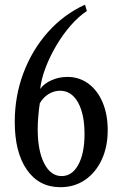

<svg xmlns="http://www.w3.org/2000/svg" viewBox="-20 -789 508 820"><path d="M238 10.5Q146.5 10.5 94.8 -64Q43 -138.5 43 -268.5Q43 -378.5 80 -477Q117 -575.5 184.5 -651.5Q252 -727.5 343 -769L351 -742Q316 -719 282.5 -680.8Q249 -642.5 221.2 -595.8Q193.5 -549 175 -500.8Q156.5 -452.5 151.5 -409Q168.5 -432.5 200.2 -446.5Q232 -460.5 267.5 -460.5Q318.5 -460.5 357.5 -431.8Q396.5 -403 418.2 -351.8Q440 -300.5 440 -233Q440 -161.5 414.2 -106.5Q388.5 -51.5 343 -20.5Q297.5 10.5 238 10.5ZM243.5 -37Q288 -37 314.5 -85.5Q341 -134 341 -216.5Q341 -302 313 -351.8Q285 -401.5 236.5 -401.5Q210 -401.5 187 -387Q164 -372.5 150 -348Q146.5 -325.5 143.8 -295.5Q141 -265.5 141 -238Q141 -145 168.8 -91Q196.5 -37 243.5 -37Z"/></svg>

Font: Libre Caslon Condensed
Style: Regular
Weight: 400
Designer: Pablo Impallari, Rodrigo Fuenzalida, Katja Schimmel, Ertekin Erdin
Foundry: Pablo Impallari, Rodrigo Fuenzalida
Version: Version 2.000; ttfautohint (v1.8.4.7-5d5b);gftools[0.9.33]